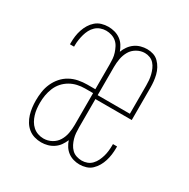

<svg xmlns="http://www.w3.org/2000/svg" viewBox="-128 -644 756 769"><g transform="rotate(30 250.0 -260.0)"><path d="M158 8Q142 8 126.5 3.5Q111 -1 98.5 -11Q86 -21 77.5 -35Q69 -49 64.5 -64Q60 -79 58 -95Q56 -111 56 -127Q56 -147 59 -167.5Q62 -188 70.5 -207Q79 -226 92.5 -241.5Q106 -257 124 -267Q142 -277 162.5 -281Q183 -285 203 -285H240V-400Q240 -413 239 -425.5Q238 -438 234 -450.5Q230 -463 224 -474.5Q218 -486 208.5 -494Q199 -502 186.5 -506Q174 -510 161 -510Q148 -510 135.5 -505.5Q123 -501 113.5 -492Q104 -483 98 -471.5Q92 -460 88.5 -447.5Q85 -435 83 -422Q81 -409 81 -396Q81 -395 81 -393.5Q81 -392 81 -390H62Q62 -392 62 -394Q62 -396 62 -397Q62 -413 64 -428Q66 -443 71 -458Q76 -473 84 -486Q92 -499 103.5 -509Q115 -519 130 -523.5Q145 -528 161 -528Q176 -528 190.5 -524Q205 -520 217 -511.5Q229 -503 237 -490.5Q245 -478 250 -464Q255 -478 264 -490.5Q273 -503 285 -511.5Q297 -520 311.5 -524Q326 -528 340 -528Q355 -528 369 -523.5Q383 -519 393.5 -508.5Q404 -498 411 -485Q418 -472 421.5 -458Q425 -444 426.5 -429.5Q428 -415 428 -400V-251H260V-120Q260 -107 261 -94.5Q262 -82 265.5 -70Q269 -58 274.5 -47Q280 -36 289 -27Q298 -18 310.5 -14Q323 -10 335 -10Q348 -10 360 -14.5Q372 -19 381 -28.5Q390 -38 395.5 -49.5Q401 -61 404.5 -73Q408 -85 409.5 -98Q411 -111 411 -124Q411 -125 411 -126.5Q411 -128 411 -130H430Q430 -128 430 -126Q430 -124 430 -123Q430 -107 428 -92Q426 -77 421.5 -62.5Q417 -48 409.5 -35Q402 -22 391 -11.5Q380 -1 365 3.5Q350 8 335 8Q321 8 307 4Q293 0 281.5 -8.5Q270 -17 262 -29.5Q254 -42 250 -55Q244 -41 235.5 -29Q227 -17 214.5 -8.5Q202 0 187.5 4Q173 8 158 8ZM260 -269H409V-400Q409 -412 408 -424Q407 -436 404 -448Q401 -460 396 -471.5Q391 -483 383 -492Q375 -501 363.5 -505.5Q352 -510 340 -510Q321 -510 303.5 -500Q286 -490 276.5 -473.5Q267 -457 263.5 -438Q260 -419 260 -400ZM158 -10Q178 -10 195.5 -19.5Q213 -29 223 -45.5Q233 -62 236.5 -81.5Q240 -101 240 -120V-267H203Q185 -267 167.5 -263Q150 -259 134.5 -250Q119 -241 107 -227.5Q95 -214 88 -197Q81 -180 78 -162.5Q75 -145 75 -127Q75 -113 76.5 -99.5Q78 -86 82 -73Q86 -60 92.5 -48.5Q99 -37 109 -28Q119 -19 132 -14.5Q145 -10 158 -10Z"/></g></svg>

Font: Iosevka SS04 Thin
Style: Regular
Weight: 100
Monospace: yes
Designer: Belleve Invis
Foundry: Belleve Invis
Version: Version 19.0.0; ttfautohint (v1.8.4)